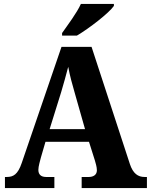

<svg xmlns="http://www.w3.org/2000/svg" viewBox="-20 -951 763 971"><path d="M294 -784V-771H369C432 -808 532 -886 556 -921V-931H389C369 -886 322 -824 294 -784ZM5 0H255V-56H213C187 -56 174 -69 174 -92C174 -110 183 -139 187 -155L210 -234H430L460 -139C463 -128 470 -107 470 -90C470 -65 450 -56 429 -56H393V0H723V-56H711C678 -56 653 -73 637 -121L443 -714H291L90 -127C70 -68 47 -56 14 -56H5ZM231 -298 289 -484C301 -524 314 -571 325 -613C333 -569 346 -522 358 -481L410 -298Z"/></svg>

Font: Noto Serif Tamil SemiCondensed ExtraBold
Style: Regular
Weight: 800
Width: 4
Designer: Indian Type Foundry, Tom Grace, and the Monotype Design Team
Foundry: Monotype Imaging Inc.
Version: Version 2.004